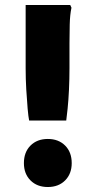

<svg xmlns="http://www.w3.org/2000/svg" viewBox="-20 -740 384 771"><path d="M97 -256Q94 -270 91 -303.5Q88 -337 85.5 -380Q83 -423 83 -466V-720H262L267 -709Q261 -682 260 -641.5Q259 -601 259 -566V-466Q259 -423 257 -380Q255 -337 251.5 -303.5Q248 -270 246 -256ZM172 11Q129 11 102.5 -15.5Q76 -42 76 -85Q76 -129 102.5 -155.5Q129 -182 172 -182Q215 -182 241.5 -155.5Q268 -129 268 -85Q268 -42 241.5 -15.5Q215 11 172 11Z"/></svg>

Font: Kufam
Style: Bold
Weight: 700
Designer: Wael Morcos, Artur Schmal
Foundry: Original Type
Version: Version 1.300; ttfautohint (v1.8.3)